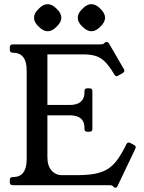

<svg xmlns="http://www.w3.org/2000/svg" viewBox="-20 -868 674 900"><path d="M609 -188.2Q620 -183 614 -170L531 4Q527.8 12 521 12Q517.2 12 513 9L509 4Q506.2 1.8 502.7 0.9Q499.1 0 490.9 0H40Q26 0 26 -13V-25Q26 -38 40 -38H41Q105 -38 105 -121V-538Q105 -621 40 -621Q26 -621 26 -635V-646Q26 -660 40 -660H450Q462.2 -660 467.2 -664L472.1 -669Q474.1 -671 480 -671Q487 -671 491 -664L560 -545Q563 -541 563 -537Q563 -530.8 556 -526L536 -514.5Q529 -510.5 526 -510.5Q521 -510.5 516 -518.5L513 -523.5Q492 -558.8 472.5 -578.2Q453 -597.8 429.5 -605.4Q406 -613 372 -613H202.2V-376H307Q341 -376 358.5 -391Q376 -406 376 -435V-441Q376 -454 389 -454H400Q413 -454 413 -441V-263.5Q413 -250.5 400 -250.5H389Q376 -250.5 376 -263.5V-268.5Q376 -327.5 307 -327.5H202.2V-131Q202.2 -91 221.5 -69Q240.8 -47 269.8 -47H340.5Q388.6 -47 423.2 -53.2Q457.8 -59.5 482.9 -74.6Q508 -89.8 528.4 -117Q548.8 -144.2 569.8 -186.5L572.8 -192.5Q574.8 -197.5 579.9 -199.4Q585 -201.2 591.5 -197.5ZM202.9 -848.5Q225 -848.5 245.7 -826.7Q267.5 -806 267.5 -785Q267.5 -764 245.7 -743.3Q225 -721.5 203 -721.5Q183.2 -721.5 161.2 -743.2Q139.5 -763.1 139.5 -785.1Q139.5 -806 161.3 -826.7Q182 -848.5 202.9 -848.5ZM407.9 -848.5Q430 -848.5 450.7 -826.7Q472.5 -806 472.5 -785Q472.5 -764 450.7 -743.3Q430 -721.5 408 -721.5Q388.2 -721.5 366.2 -743.2Q344.5 -763.1 344.5 -785.1Q344.5 -806 366.3 -826.7Q387 -848.5 407.9 -848.5Z"/></svg>

Font: Young Serif Light
Style: Regular
Weight: 300
Designer: Bastien Sozeau
Foundry: NBR — Bastien Sozeau
Version: Version 5.001